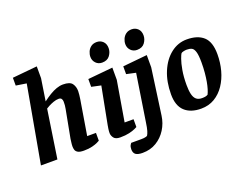

<svg xmlns="http://www.w3.org/2000/svg" viewBox="-131 -995 1847 1436"><g transform="rotate(-20 792.5 -276.5)"><path d="M376 6Q343 6 328 -3Q313 -12 309 -25.5Q305 -39 305 -52Q305 -68 307.5 -84.5Q310 -101 311 -112L353 -334Q356 -347 357 -361.5Q358 -376 358 -390Q358 -404 351.5 -413.5Q345 -423 329 -423Q309 -423 287 -415Q265 -407 248 -398Q231 -389 224 -384L166 0H35L145 -613L62 -626V-688L259 -707V-613L232 -438Q261 -460 289 -477Q317 -494 344 -503.5Q371 -513 396 -513Q451 -513 469 -488Q487 -463 487 -428Q487 -416 485 -398Q483 -380 480.5 -363.5Q478 -347 476 -337L435 -88H505V-26Q502 -24 486 -16Q470 -8 442 -1Q414 6 376 6Z M665 6Q628 6 614 -13Q600 -32 600 -52Q600 -67 602.5 -84.5Q605 -102 607 -112L664 -408L589 -424V-486L787 -505V-408L733 -88H804V-26Q801 -24 784 -16Q767 -8 737 -1Q707 6 665 6ZM729 -566Q699 -566 679.5 -586.5Q660 -607 660 -636Q660 -657 669 -677.5Q678 -698 696 -711.5Q714 -725 742 -725Q771 -725 791 -705.5Q811 -686 811 -652Q811 -621 791 -593.5Q771 -566 729 -566Z M783 172Q745 172 728 159.5Q711 147 711 118Q711 97 719 84Q727 71 727 72H808Q829 72 842.5 68.5Q856 65 857 62Q864 51 870.5 30Q877 9 884 -40L941 -408L867 -424V-486L1061 -505V-408L1010 -41Q1002 17 971.5 65.5Q941 114 893 143Q845 172 783 172ZM1007 -566Q977 -566 957.5 -586.5Q938 -607 938 -636Q938 -657 947 -677.5Q956 -698 974 -711.5Q992 -725 1020 -725Q1049 -725 1069 -705.5Q1089 -686 1089 -652Q1089 -621 1069 -593.5Q1049 -566 1007 -566Z M1308 11Q1224 11 1177.5 -32.5Q1131 -76 1131 -166Q1131 -267 1164 -345.5Q1197 -424 1254 -468.5Q1311 -513 1381 -513Q1467 -513 1513.5 -471Q1560 -429 1560 -331Q1560 -264 1543.5 -203Q1527 -142 1494.5 -93.5Q1462 -45 1415 -17Q1368 11 1308 11ZM1340 -61Q1357 -61 1368 -63.5Q1379 -66 1387 -71Q1395 -87 1402 -110Q1409 -133 1414.5 -163.5Q1420 -194 1423.5 -231.5Q1427 -269 1427 -314Q1427 -371 1418.5 -398.5Q1410 -426 1394.5 -433.5Q1379 -441 1355 -441Q1343 -441 1328.5 -437.5Q1314 -434 1310 -429Q1305 -423 1293.5 -391.5Q1282 -360 1273 -309Q1264 -258 1264 -193Q1264 -149 1271 -119.5Q1278 -90 1294.5 -75.5Q1311 -61 1340 -61Z"/></g></svg>

Font: Faustina Light
Style: Bold Italic
Weight: 700
Italic angle: -8°
Version: Version 1.200